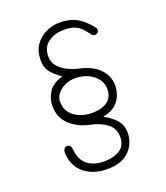

<svg xmlns="http://www.w3.org/2000/svg" viewBox="-151 -846 901 1043"><g transform="rotate(-20 300.0 -324.5)"><path d="M456 -624Q437 -651 420 -667Q403 -683 380.5 -690.5Q358 -698 323 -698Q271 -698 233.5 -671Q196 -644 196 -590Q196 -557 216.5 -533Q237 -509 269 -493.5Q301 -478 334 -471Q407 -455 445.5 -414Q484 -373 484 -318Q484 -296 475 -267.5Q466 -239 440.5 -215Q415 -191 365 -181Q406 -159 433 -129.5Q460 -100 460 -51Q460 -19 443.5 14.5Q427 48 390 71Q353 94 291 94Q208 94 157 51.5Q106 9 102 -63Q101 -79 107.5 -89Q114 -99 125 -99Q147 -99 150 -69Q155 -8 192.5 20.5Q230 49 288 49Q340 49 377 27Q414 5 414 -49Q414 -96 377 -124.5Q340 -153 284 -164Q217 -178 171 -219.5Q125 -261 125 -331Q125 -372 149 -409.5Q173 -447 231 -463Q197 -486 173.5 -513Q150 -540 150 -586Q150 -637 174 -672Q198 -707 236 -725Q274 -743 316 -743Q378 -743 419 -718Q460 -693 494 -648Q498 -643 498 -636Q498 -627 491 -620.5Q484 -614 475 -614Q463 -614 456 -624ZM172 -338Q172 -283 214 -252Q256 -221 318 -221Q368 -221 400.5 -241.5Q433 -262 437 -307Q440 -340 422 -368Q404 -396 370 -413Q336 -430 291 -430Q261 -430 234 -418Q207 -406 189.5 -385Q172 -364 172 -338Z"/></g></svg>

Font: Yomogi
Style: Regular
Weight: 400
Designer: satsuyako
Foundry: satsuyako
Version: Version 3.100